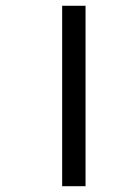

<svg xmlns="http://www.w3.org/2000/svg" viewBox="-20 -642 419 662"><path d="M194.3 0V-622.1H274.9V0Z"/></svg>

Font: Noto Sans Bengali UI
Style: Regular
Weight: 400
Designer: Monotype Design Team
Foundry: Monotype Imaging Inc.
Version: Version 1.03 uh